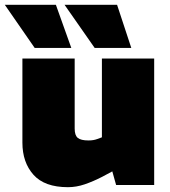

<svg xmlns="http://www.w3.org/2000/svg" viewBox="-53 -768 705 797"><path d="M229 9Q132 9 86 -42.5Q40 -94 40 -176V-525H257V-234Q257 -206 270 -195.5Q283 -185 314 -185Q325 -185 334 -186.5Q343 -188 351 -191L370 -198V-525H587V0H429L401 -100L440 -71L371 -34Q334 -15 299 -3Q264 9 229 9ZM91 -569 -33 -748H179L243 -569ZM340 -569 215 -748H433L492 -569Z"/></svg>

Font: REM Medium Black
Style: Regular
Weight: 900
Version: Version 1.005;gftools[0.9.28]